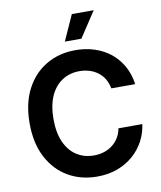

<svg xmlns="http://www.w3.org/2000/svg" viewBox="-101 -1028 939 1118"><g transform="rotate(-10 369.0 -469.0)"><path d="M383.3 9.8Q287.1 9.8 211.4 -34.4Q135.7 -78.6 92 -162.1Q48.3 -245.6 48.3 -363.3Q48.3 -481.4 92.3 -565.2Q136.2 -648.9 212.2 -693.1Q288.1 -737.3 383.3 -737.3Q444.3 -737.3 497.1 -720.2Q549.8 -703.1 590.8 -670.2Q631.8 -637.2 658.4 -589.8Q685.1 -542.5 693.4 -481.9H552.2Q546.4 -513.2 532 -537.4Q517.6 -561.5 495.6 -578.4Q473.6 -595.2 445.8 -604Q418 -612.8 386.2 -612.8Q328.1 -612.8 283.4 -583.5Q238.8 -554.2 214.1 -498.8Q189.5 -443.4 189.5 -363.3Q189.5 -282.2 214.6 -226.8Q239.7 -171.4 283.9 -143.1Q328.1 -114.7 385.7 -114.7Q417.5 -114.7 445.1 -123.5Q472.7 -132.3 494.9 -149.2Q517.1 -166 532 -190.2Q546.9 -214.4 552.7 -245.6H693.8Q687 -193.8 662.8 -147.9Q638.7 -102.1 598.4 -66.4Q558.1 -30.8 504.2 -10.5Q450.2 9.8 383.3 9.8ZM333 -796.9 400.9 -947.8H530.3L430.7 -796.9Z"/></g></svg>

Font: Inter Cardless
Style: Bold
Weight: 700
Designer: Rasmus Andersson
Foundry: rsms
Version: Version 4.001;git-9221beed3